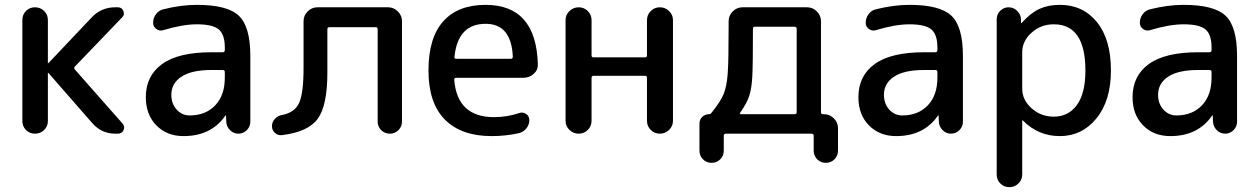

<svg xmlns="http://www.w3.org/2000/svg" viewBox="-20 -550 5177 790"><path d="M72 -52V-468Q72 -490 87 -505Q102 -520 124 -520Q146 -520 161.5 -505Q177 -490 177 -468V-291Q177 -290 178 -290L180 -291L358 -479Q397 -520 454 -520H465Q481 -520 487.5 -505Q494 -490 483 -479L288 -276Q283 -271 288 -264L484 -42Q495 -30 488.5 -15Q482 0 465 0H454Q398 0 360 -43L180 -249Q179 -250 178 -250Q177 -250 177 -249V-52Q177 -30 161.5 -15Q146 0 124 0Q102 0 87 -15Q72 -30 72 -52Z M850 -262Q768 -262 726.5 -234.5Q685 -207 685 -160Q685 -123 707 -99Q729 -75 760 -75Q826 -75 865.5 -116.5Q905 -158 905 -230V-254Q905 -262 896 -262ZM735 10Q667 10 623.5 -34Q580 -78 580 -150Q580 -238 647 -286.5Q714 -335 850 -335H896Q905 -335 905 -344V-355Q905 -408 880 -429Q855 -450 790 -450Q732 -450 652 -426Q637 -421 623.5 -430.5Q610 -440 610 -456Q610 -476 622 -492Q634 -508 653 -512Q725 -530 790 -530Q916 -530 963 -485Q1010 -440 1010 -320V-49Q1010 -29 995.5 -14.5Q981 0 961 0Q941 0 926.5 -14.5Q912 -29 911 -49L910 -74Q910 -75 909 -75Q907 -75 907 -74Q849 10 735 10Z M1140 6Q1124 8 1111.5 -3Q1099 -14 1099 -31Q1099 -48 1111 -61Q1123 -74 1141 -77Q1193 -87 1211 -127Q1229 -167 1229 -270V-463Q1229 -486 1246 -503Q1263 -520 1286 -520H1577Q1600 -520 1617 -503Q1634 -486 1634 -463V-50Q1634 -29 1619.5 -14.5Q1605 0 1584 0Q1563 0 1548.5 -14.5Q1534 -29 1534 -50V-429Q1534 -438 1526 -438H1335Q1327 -438 1327 -429V-252Q1327 -116 1287.5 -61.5Q1248 -7 1140 6Z M1978 -452Q1864 -452 1850 -317Q1848 -308 1858 -308H2082Q2090 -308 2090 -317Q2084 -452 1978 -452ZM2003 10Q1878 10 1810.5 -58Q1743 -126 1743 -260Q1743 -394 1803.5 -462Q1864 -530 1978 -530Q2186 -530 2193 -286Q2194 -262 2176 -246Q2158 -230 2134 -230H1857Q1849 -230 1849 -222Q1861 -68 2013 -68Q2066 -68 2117 -85Q2132 -90 2145 -81Q2158 -72 2158 -56Q2158 -37 2146 -22Q2134 -7 2115 -2Q2060 10 2003 10Z M2307 -53V-467Q2307 -489 2323 -504.5Q2339 -520 2361 -520Q2383 -520 2398.5 -504.5Q2414 -489 2414 -467V-322Q2414 -314 2422 -314H2634Q2642 -314 2642 -322V-467Q2642 -489 2657.5 -504.5Q2673 -520 2695 -520Q2717 -520 2733 -504.5Q2749 -489 2749 -467V-53Q2749 -31 2733 -15.5Q2717 0 2695 0Q2673 0 2657.5 -15.5Q2642 -31 2642 -53V-230Q2642 -238 2634 -238H2422Q2414 -238 2414 -230V-53Q2414 -31 2398.5 -15.5Q2383 0 2361 0Q2339 0 2323 -15.5Q2307 -31 2307 -53Z M3026 -87Q3021 -80 3029 -80H3249Q3258 -80 3258 -88V-431Q3258 -440 3249 -440H3087Q3078 -440 3078 -432Q3078 -286 3075.5 -237Q3073 -188 3063.5 -157.5Q3054 -127 3026 -87ZM2858 70V-41Q2858 -58 2869.5 -69Q2881 -80 2897 -80Q2903 -80 2906 -84Q2945 -132 2957.5 -163Q2970 -194 2974 -244.5Q2978 -295 2978 -440V-463Q2978 -486 2995 -503Q3012 -520 3035 -520H3301Q3324 -520 3341 -503Q3358 -486 3358 -463V-88Q3358 -80 3367 -80H3371Q3394 -80 3411 -63Q3428 -46 3428 -23V70Q3428 91 3413.5 105.5Q3399 120 3378 120Q3357 120 3342.5 105.5Q3328 91 3328 70V9Q3328 0 3319 0H2967Q2958 0 2958 9V70Q2958 91 2943.5 105.5Q2929 120 2908 120Q2887 120 2872.5 105.5Q2858 91 2858 70Z M3782 -262Q3700 -262 3658.5 -234.5Q3617 -207 3617 -160Q3617 -123 3639 -99Q3661 -75 3692 -75Q3758 -75 3797.5 -116.5Q3837 -158 3837 -230V-254Q3837 -262 3828 -262ZM3667 10Q3599 10 3555.5 -34Q3512 -78 3512 -150Q3512 -238 3579 -286.5Q3646 -335 3782 -335H3828Q3837 -335 3837 -344V-355Q3837 -408 3812 -429Q3787 -450 3722 -450Q3664 -450 3584 -426Q3569 -421 3555.5 -430.5Q3542 -440 3542 -456Q3542 -476 3554 -492Q3566 -508 3585 -512Q3657 -530 3722 -530Q3848 -530 3895 -485Q3942 -440 3942 -320V-49Q3942 -29 3927.5 -14.5Q3913 0 3893 0Q3873 0 3858.5 -14.5Q3844 -29 3843 -49L3842 -74Q3842 -75 3841 -75Q3839 -75 3839 -74Q3781 10 3667 10Z M4186 -335V-185Q4186 -139 4224.5 -104.5Q4263 -70 4316 -70Q4376 -70 4411 -118Q4446 -166 4446 -260Q4446 -450 4316 -450Q4263 -450 4224.5 -415.5Q4186 -381 4186 -335ZM4081 168V-471Q4081 -491 4095.5 -505.5Q4110 -520 4130 -520Q4150 -520 4165 -505.5Q4180 -491 4181 -471V-456Q4181 -455 4182 -455Q4183 -455 4184 -456Q4221 -497 4257 -513.5Q4293 -530 4341 -530Q4436 -530 4493.5 -459Q4551 -388 4551 -260Q4551 -136 4491.5 -63Q4432 10 4341 10Q4252 10 4189 -54Q4188 -55 4187 -55Q4186 -55 4186 -54V168Q4186 190 4170.5 205Q4155 220 4133 220Q4111 220 4096 205Q4081 190 4081 168Z M4910 -262Q4828 -262 4786.5 -234.5Q4745 -207 4745 -160Q4745 -123 4767 -99Q4789 -75 4820 -75Q4886 -75 4925.5 -116.5Q4965 -158 4965 -230V-254Q4965 -262 4956 -262ZM4795 10Q4727 10 4683.5 -34Q4640 -78 4640 -150Q4640 -238 4707 -286.5Q4774 -335 4910 -335H4956Q4965 -335 4965 -344V-355Q4965 -408 4940 -429Q4915 -450 4850 -450Q4792 -450 4712 -426Q4697 -421 4683.5 -430.5Q4670 -440 4670 -456Q4670 -476 4682 -492Q4694 -508 4713 -512Q4785 -530 4850 -530Q4976 -530 5023 -485Q5070 -440 5070 -320V-49Q5070 -29 5055.5 -14.5Q5041 0 5021 0Q5001 0 4986.5 -14.5Q4972 -29 4971 -49L4970 -74Q4970 -75 4969 -75Q4967 -75 4967 -74Q4909 10 4795 10Z"/></svg>

Font: Rounded Mplus 1c Medium
Style: Regular
Weight: 500
Version: Version 1.059.20150529